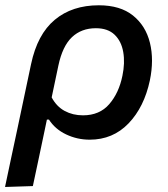

<svg xmlns="http://www.w3.org/2000/svg" viewBox="-44 -530 652 745"><path d="M-24.5 195.5Q-13 141 -1.8 88.2Q9.5 35.5 22.5 -25.5L76.5 -281Q101 -397 168.5 -453.2Q236 -509.5 339.5 -509.5Q422.5 -509.5 472 -469.8Q521.5 -430 537.8 -363.8Q554 -297.5 537.5 -218Q515.5 -114.5 454.8 -51.2Q394 12 304 12Q255.5 12 212.5 -8.5Q169.5 -29 146 -66H138L128.5 -20.5Q116.5 37 105.8 87.2Q95 137.5 83.5 192ZM278 -82.5Q342.5 -82.5 380 -126Q417.5 -169.5 431 -236Q441.5 -286 434.2 -328Q427 -370 400.8 -395.2Q374.5 -420.5 328 -420.5Q272 -420.5 235.2 -385.8Q198.5 -351 182.5 -275.5L156.5 -152Q175.5 -116.5 207 -99.5Q238.5 -82.5 278 -82.5Z"/></svg>

Font: Commissioner Medium
Style: Italic
Weight: 500
Italic angle: -12°
Designer: Kostas Bartsokas
Foundry: Kostas Bartsokas
Version: Version 1.000; ttfautohint (v1.8.3)